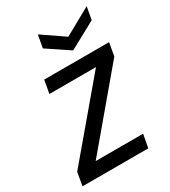

<svg xmlns="http://www.w3.org/2000/svg" viewBox="-195 -849 837 943"><g transform="rotate(-30 223.5 -378.0)"><path d="M444 -474 108 -75H377L363 0H-10L3 -75L340 -474H76L89 -548H457ZM450 -756 437 -684 284 -601 160 -684 173 -756 297 -671Z"/></g></svg>

Font: SVN-Poppins
Style: Italic
Weight: 400
Italic angle: -10°
Designer: Ninad Kale (Devanagari), Jonny Pinhorn (Latin)
Foundry: Indian Type Foundry
Version: Version 3.002 2017; ttfautohint (v1.8.3)